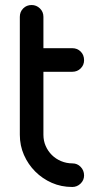

<svg xmlns="http://www.w3.org/2000/svg" viewBox="-20 -745 380 765"><path d="M59 -678Q59 -698 72.5 -711.5Q86 -725 106 -725Q125 -725 139 -711.5Q153 -698 153 -678V-553H268Q288 -553 301.5 -539.5Q315 -526 315 -505Q315 -486 301.5 -472.5Q288 -459 268 -459H153V-208Q153 -184 162 -163.5Q171 -143 186.5 -127.5Q202 -112 223.5 -103Q245 -94 269 -94Q288 -94 301.5 -80Q315 -66 315 -46Q315 -27 301 -13.5Q287 0 268 0Q224 0 186.5 -16.5Q149 -33 120.5 -61.5Q92 -90 75.5 -127.5Q59 -165 59 -208Z"/></svg>

Font: VDS
Style: Regular
Weight: 400
Designer: artmaker
Foundry: artmaker
Version: Version 1.000 2009 initial release